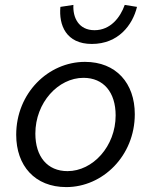

<svg xmlns="http://www.w3.org/2000/svg" viewBox="-20 -750 640 782"><path d="M250 12C398 12 529 -115 529 -285C529 -411 453 -498 326 -498C177 -498 46 -371 46 -201C46 -75 122 12 250 12ZM255 -53C173 -53 124 -112 124 -206C124 -332 217 -433 320 -433C402 -433 451 -374 451 -280C451 -154 358 -53 255 -53ZM354 -571C462 -571 520 -648 538 -722L488 -730C470 -679 430 -627 365 -627C300 -627 276 -679 279 -730L226 -722C219 -648 249 -571 354 -571Z"/></svg>

Font: Source Code Variable
Style: Italic
Weight: 400
Italic angle: -11°
Monospace: yes
Designer: Paul D. Hunt, Teo Tuominen
Foundry: Adobe Systems Incorporated
Version: Version 1.005;PS 1.0;hotconv 16.6.54;makeotf.lib2.5.65590